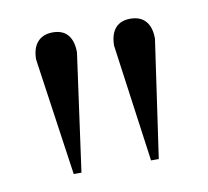

<svg xmlns="http://www.w3.org/2000/svg" viewBox="-46 -764 425 393"><g transform="rotate(-10 166.5 -567.5)"><path d="M94.2 -420.9H78.1L43 -665Q43 -688.5 54.2 -701.2Q65.4 -713.9 85.9 -713.9Q106.9 -713.9 117.4 -701.2Q127.9 -688.5 127.9 -665ZM254.9 -420.9H238.8L205.1 -665Q205.1 -688.5 215.8 -701.2Q226.6 -713.9 247.1 -713.9Q268.1 -713.9 279.1 -701.2Q290 -688.5 290 -665Z"/></g></svg>

Font: Charis SIL
Style: Regular
Weight: 400
Foundry: SIL International
Version: Version 4.112